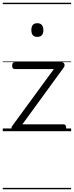

<svg xmlns="http://www.w3.org/2000/svg" viewBox="-20 -950 535 1390"><path d="M86 0Q68 0 64.5 -13.5Q61 -27 67 -36L370 -450H88Q78 -450 73 -455.5Q68 -461 68 -475Q68 -488 73 -494Q78 -500 88 -500H427Q436 -500 441.5 -494Q447 -488 447.5 -479.5Q448 -471 442 -462L142 -50H439Q449 -50 454 -44Q459 -38 459 -23Q459 -11 454 -5.5Q449 0 439 0ZM250 -683Q228 -683 217.5 -695.5Q207 -708 207 -732Q207 -757 217.5 -769.5Q228 -782 250 -782Q271 -782 282.5 -769.5Q294 -757 294 -732Q294 -707 283 -695Q272 -683 250 -683ZM0 410H495V420H0ZM0 -20H495V0H0ZM0 -505H495V-500H0ZM0 -930H495V-920H0Z"/></svg>

Font: Playwrite DE Grund Guides
Style: Regular
Weight: 400
Designer: Veronika Burian, José Scaglione
Foundry: TypeTogether
Version: Version 1.003